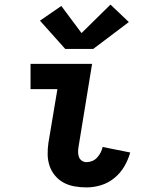

<svg xmlns="http://www.w3.org/2000/svg" viewBox="-20 -808 640 836"><path d="M357 8Q330 8 304.5 3.5Q279 -1 257.5 -12.5Q236 -24 220 -43Q204 -62 196 -85.5Q188 -109 187.5 -135Q187 -161 191 -187L230 -420H113V-530H381L322 -169Q320 -158 320 -146.5Q320 -135 323.5 -125Q327 -115 336 -108.5Q345 -102 357 -102Q369 -102 381.5 -107Q394 -112 403 -122Q412 -132 418 -143.5Q424 -155 427 -168L547 -144Q538 -112 521 -83Q504 -54 477.5 -32.5Q451 -11 419.5 -1.5Q388 8 357 8ZM264 -595 154 -718 247 -782 335 -664 461 -788 541 -712 386 -595Z"/></svg>

Font: Iosevka Slab XBdEx
Style: Italic
Weight: 800
Width: 7
Italic angle: -9°
Monospace: yes
Designer: Belleve Invis
Foundry: Belleve Invis
Version: Version 11.1.1; ttfautohint (v1.8.3)